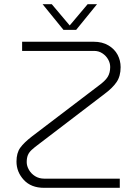

<svg xmlns="http://www.w3.org/2000/svg" viewBox="-20 -900 658 920"><path d="M191 0Q129 0 94 -38Q59 -76 59 -126Q59 -167 77 -192Q95 -217 134 -247L452 -489Q484 -512 496 -531.5Q508 -551 508 -579Q508 -598 498 -615.5Q488 -633 470.5 -644.5Q453 -656 432 -656H86V-700H429Q470 -700 499.5 -682.5Q529 -665 543.5 -637.5Q558 -610 558 -578Q558 -535 538.5 -506.5Q519 -478 481 -450L168 -211Q145 -194 132 -182Q119 -170 113.5 -156.5Q108 -143 108 -123Q108 -105 118.5 -86.5Q129 -68 148 -56Q167 -44 192 -44H554V0ZM284 -757 184 -880H228L314 -778L400 -880H445L345 -757Z"/></svg>

Font: MuseoModerno Thin ExtraLight
Style: Regular
Weight: 250
Version: Version 1.002